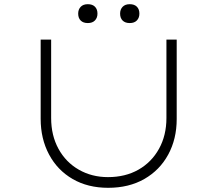

<svg xmlns="http://www.w3.org/2000/svg" viewBox="-20 -889 1036 916"><path d="M496 7Q399 7 326.5 -35Q254 -77 214 -152Q174 -227 174 -322V-700H224V-326Q224 -243 259 -179Q294 -115 356 -79.5Q418 -44 495 -44Q578 -44 640.5 -79.5Q703 -115 738.5 -179Q774 -243 774 -326V-700H823V-321Q823 -226 782.5 -151.5Q742 -77 668.5 -35Q595 7 496 7ZM599 -779Q577 -779 565 -791Q553 -803 553 -824Q553 -844 565 -856.5Q577 -869 599 -869Q621 -869 633 -857Q645 -845 645 -824Q645 -804 633 -791.5Q621 -779 599 -779ZM399 -779Q377 -779 365 -791Q353 -803 353 -824Q353 -844 365 -856.5Q377 -869 399 -869Q421 -869 433 -857Q445 -845 445 -824Q445 -804 433 -791.5Q421 -779 399 -779Z"/></svg>

Font: Lexend Tera ExtraLight
Style: Regular
Weight: 250
Designer: Bonnie Shaver-Troup, Thomas Jockin
Foundry: Lexend
Version: Version 1.007